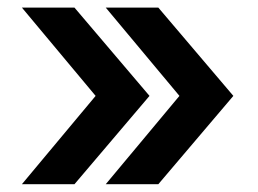

<svg xmlns="http://www.w3.org/2000/svg" viewBox="-20 -551 674 501"><path d="M37.1 -70.3 229.5 -300.8 37.1 -531.2H174.3L370.1 -300.8L174.3 -70.3ZM255.9 -70.3 448.2 -300.8 255.9 -531.2H393.1L588.9 -300.8L393.1 -70.3Z"/></svg>

Font: Inter-SemiBold
Style: Regular
Weight: 600
Designer: Rasmus Andersson
Foundry: rsms
Version: Version 4.000;git-a52131595